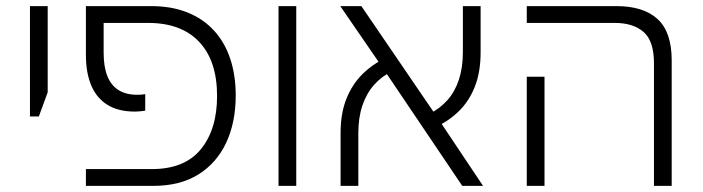

<svg xmlns="http://www.w3.org/2000/svg" viewBox="-20 -608 2299 628"><path d="M78 -227V-588H136V-306L107 -227Z M261 0V-55H477Q584 -55 637 -120Q690 -185 690 -294Q690 -409 631.5 -471Q573 -533 465 -533H285V-588H474Q541 -588 592.5 -567.5Q644 -547 679.5 -508.5Q715 -470 733 -416Q751 -362 751 -296Q751 -208 720 -141.5Q689 -75 629 -37.5Q569 0 481 0ZM422 -243Q367 -243 331.5 -265Q296 -287 278.5 -328.5Q261 -370 261 -428V-588H319V-435Q319 -390 331 -359.5Q343 -329 367.5 -313.5Q392 -298 429 -298Q436 -298 442.5 -298.5Q449 -299 455 -300V-246Q448 -245 439 -244Q430 -243 422 -243Z M891 0V-588H949V0Z M1492 0 1227 -393 1093 -588H1162L1411 -223L1560 0ZM1094 0V-173Q1094 -238 1113.5 -286Q1133 -334 1167 -367Q1201 -400 1245 -420L1263 -375Q1229 -359 1204 -331Q1179 -303 1165.5 -263.5Q1152 -224 1152 -172V0ZM1404 -192 1385 -236Q1419 -253 1443.5 -280.5Q1468 -308 1481 -347.5Q1494 -387 1494 -438V-588H1552V-437Q1552 -373 1533.5 -325.5Q1515 -278 1481.5 -245Q1448 -212 1404 -192Z M2119 0V-401Q2119 -474 2085 -503.5Q2051 -533 1991 -533H1703V-588H1996Q2085 -588 2131 -545.5Q2177 -503 2177 -411V0ZM1703 0V-357H1761V0Z"/></svg>

Font: Noto Sans Hebrew Light
Style: Regular
Weight: 300
Designer: Monotype Design Team
Foundry: Monotype Imaging Inc.
Version: Version 2.003